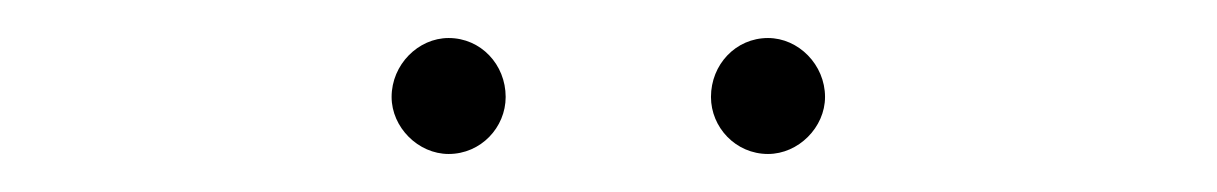

<svg xmlns="http://www.w3.org/2000/svg" viewBox="-20 -719 640 101"><path d="M216 -638C233 -638 246 -652 246 -668C246 -685 233 -699 216 -699C200 -699 186 -685 186 -668C186 -652 200 -638 216 -638ZM384 -638C400 -638 414 -652 414 -668C414 -685 400 -699 384 -699C367 -699 354 -685 354 -668C354 -652 367 -638 384 -638Z"/></svg>

Font: Talent ExtraLight
Style: Regular
Weight: 200
Designer: Mike Powis
Version: Version 1.001;hotconv 1.0.109;makeotfexe 2.5.65596